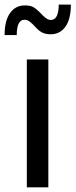

<svg xmlns="http://www.w3.org/2000/svg" viewBox="-46 -799 323 819"><path d="M256.3 -779.3Q256.3 -717.8 233.2 -685.3Q210 -652.8 169.9 -652.8Q150.4 -652.8 136.2 -659.2Q122.1 -665.5 107.4 -681.2Q90.8 -699.7 80.1 -707.3Q69.3 -714.8 58.6 -714.8Q25.4 -714.8 25.4 -649.4H-26.4Q-26.4 -710.4 -3.2 -743.2Q20 -775.9 59.6 -775.9Q81.1 -775.9 93.3 -770Q105.5 -764.2 122.6 -747.6Q139.6 -729 150.1 -721.4Q160.6 -713.9 170.9 -713.9Q188 -713.9 196.3 -731Q204.6 -748 204.6 -779.3ZM160.2 0H68.4V-545.4H160.2Z"/></svg>

Font: SG Kara Bold
Style: Regular
Weight: 400
Designer: Damoon Khanjanzadeh
Version: Version 1.000